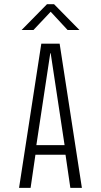

<svg xmlns="http://www.w3.org/2000/svg" viewBox="-20 -912 490 932"><path d="M377.5 0H321.5L298 -161H152L128.5 0H72.5L180.5 -700H269.5ZM224 -653.5 156.5 -207.5H293.5L226 -653.5ZM85 -766.5 208 -891.5H242.5L365.5 -766.5H308L226 -855L142.5 -766.5Z"/></svg>

Font: Trispace Condensed ExtraLight
Style: Regular
Weight: 200
Width: 3
Designer: Tyler Finck
Foundry: Etcetera Type Company
Version: Version 1.210; ttfautohint (v1.8.3)